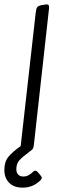

<svg xmlns="http://www.w3.org/2000/svg" viewBox="-61 -692 280 882"><path d="M87 -5Q84 -2 68 10Q43 28 28.5 44Q14 60 14 85Q14 101 22.5 110Q31 119 47 119Q69 119 90 98Q96 92 101 92Q108 92 118 105Q131 119 131 125Q131 130 125 136Q91 170 43 170Q3 170 -19 147.5Q-41 125 -41 89Q-41 51 -22.5 28.5Q-4 6 34 -21L103 -633Q105 -653 110 -659Q115 -665 127 -668Q149 -672 152 -672Q161 -672 163 -667.5Q165 -663 164 -651L95 -30Q93 -10 87 -5Z"/></svg>

Font: Farsan
Style: Regular
Weight: 400
Version: Version 1.001g;PS 1.001;hotconv 1.0.86;makeotf.lib2.5.63406 